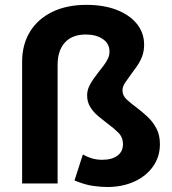

<svg xmlns="http://www.w3.org/2000/svg" viewBox="-20 -755 708 790"><path d="M420.5 14.5Q397 14.5 363.5 10Q330 5.5 286.5 -12.5L321 -119.5Q342.5 -107.5 361.5 -102.5Q380.5 -97.5 400 -97.5Q440.5 -97.5 463.2 -114.5Q486 -131.5 486 -161.5Q486 -190 467 -209Q448 -228 422.5 -246.5Q404 -260.5 384.5 -276.8Q365 -293 351.8 -314Q338.5 -335 338.5 -362Q338.5 -381 346 -398Q353.5 -415 364.5 -430Q375.5 -445 386 -459Q397.5 -473.5 407.5 -486.8Q417.5 -500 424 -513.8Q430.5 -527.5 430.5 -542.5Q430.5 -575.5 403.2 -594.2Q376 -613 333 -613Q277 -613 247 -580Q217 -547 217 -487.5V0H71V-500.5Q71 -571.5 103.2 -624.2Q135.5 -677 195 -706Q254.5 -735 336 -735Q406.5 -735 459.8 -714.5Q513 -694 543 -657Q573 -620 573 -571Q573 -544 564.5 -522.2Q556 -500.5 543.2 -482.2Q530.5 -464 518 -447.5Q505.5 -430.5 494.8 -414.8Q484 -399 484 -382.5Q484 -361.5 501.8 -345.2Q519.5 -329 542 -312.5Q564.5 -295.5 586.8 -274.8Q609 -254 623.5 -226.8Q638 -199.5 638 -161.5Q638 -110.5 610 -70.5Q582 -30.5 532.8 -8Q483.5 14.5 420.5 14.5Z"/></svg>

Font: Geologica Roman SemiBold
Style: Regular
Weight: 600
Designer: Sindre Bremnes, Frode Helland
Foundry: Monokrom Skriftforlag AS
Version: Version 1.010;gftools[0.9.28]